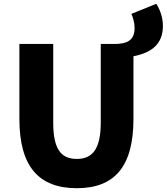

<svg xmlns="http://www.w3.org/2000/svg" viewBox="-20 -976 877 1010"><path d="M384 14C582 14 682 -99 682 -350V-680C779 -699 837 -745 837 -840C837 -887 819 -931 802 -956L671 -903C679 -886 688 -858 688 -828C688 -757 638 -747 594 -745H510V-331C510 -190 465 -140 384 -140C302 -140 260 -190 260 -331V-745H82V-350C82 -99 185 14 384 14Z"/></svg>

Font: Noto Sans CJK TC Black
Style: Regular
Weight: 900
Designer: Ryoko NISHIZUKA 西塚涼子 (kana, bopomofo & ideographs); Paul D. Hunt (Latin, Greek & Cyrillic); Sandoll Communications 산돌커뮤니
Foundry: Adobe
Version: Version 2.004;hotconv 1.0.118;makeotfexe 2.5.65603